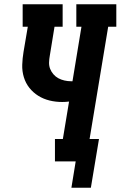

<svg xmlns="http://www.w3.org/2000/svg" viewBox="-20 -755 564 898"><path d="M405 123H314L334 0H237V-105H274L303 -280Q295 -279 287 -278.5Q279 -278 271 -278Q240 -278 211.5 -285Q183 -292 159 -307Q135 -322 117.5 -344Q100 -366 91.5 -394Q83 -422 84 -452Q85 -482 90 -512L110 -630H86V-735H273V-630H235L213 -495Q210 -479 209.5 -463Q209 -447 214.5 -433Q220 -419 230 -407.5Q240 -396 253 -389Q266 -382 281.5 -378.5Q297 -375 312 -375Q314 -375 315.5 -375Q317 -375 319 -375L361 -630H337V-735H524V-630H486L399 -105H443Z"/></svg>

Font: Iosevka Slab Extrabold Oblique
Style: Regular
Weight: 800
Italic angle: -9°
Monospace: yes
Designer: Belleve Invis
Foundry: Belleve Invis
Version: Version 11.1.1; ttfautohint (v1.8.3)